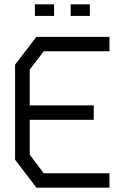

<svg xmlns="http://www.w3.org/2000/svg" viewBox="-20 -871 568 891"><path d="M149 0 50 -130V-571L149 -700H488V-633H183L118 -548V-382H415V-315H118V-153L183 -67H488V0ZM142 -851H231V-797H142ZM308 -797V-851H397V-797Z"/></svg>

Font: Turret Road Medium
Style: Regular
Weight: 500
Designer: Noponies
Foundry: Noponies
Version: Version 1.001; ttfautohint (v1.8)